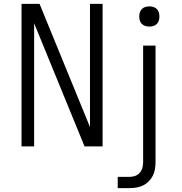

<svg xmlns="http://www.w3.org/2000/svg" viewBox="-20 -755 940 990"><path d="M91 0V-735H184L444 -100V-735H509V0H416L156 -635V0ZM587 215V157H648Q663 157 677 152Q691 147 700.5 136Q710 125 714 110.5Q718 96 718 81V-520H782V81Q782 99 779 117Q776 135 768 151Q760 167 747 180Q734 193 718 201Q702 209 684 212Q666 215 648 215ZM750 -618Q739 -618 729 -621Q719 -624 711.5 -631.5Q704 -639 701 -649Q698 -659 698 -670Q698 -681 701 -691Q704 -701 711.5 -708.5Q719 -716 729 -719Q739 -722 750 -722Q761 -722 771 -719Q781 -716 788.5 -708.5Q796 -701 799 -691Q802 -681 802 -670Q802 -659 799 -649Q796 -639 788.5 -631.5Q781 -624 771 -621Q761 -618 750 -618Z"/></svg>

Font: Iosevka Aile Custom Light
Style: Regular
Weight: 300
Designer: Belleve Invis
Foundry: Belleve Invis
Version: Version 17.0.2; ttfautohint (v1.8.3)